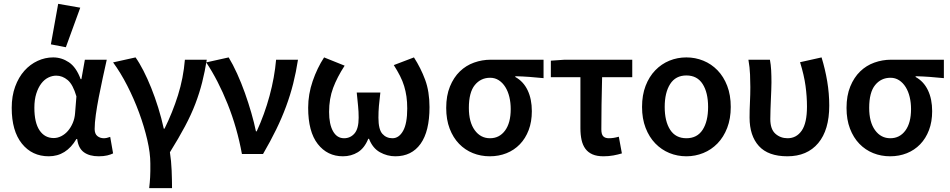

<svg xmlns="http://www.w3.org/2000/svg" viewBox="-20 -802 4948 1000"><path d="M234 12Q147 12 94 -54Q41 -120 41 -240Q41 -302 59 -351Q77 -400 107 -433.5Q137 -467 176 -485Q215 -503 257 -503Q301 -503 339 -477.5Q377 -452 400 -390H404L422 -491H536Q526 -446 515 -395.5Q504 -345 494.5 -296Q485 -247 479 -204Q473 -161 473 -130Q473 -105 487 -93.5Q501 -82 521 -82Q535 -82 554 -89L569 -3Q557 3 538.5 7.5Q520 12 494 12Q446 12 417 -9Q388 -30 382 -78H378Q325 12 234 12ZM260 -83Q280 -83 299.5 -93Q319 -103 334 -120.5Q349 -138 359 -161.5Q369 -185 371 -212L378 -300Q360 -362 332.5 -385Q305 -408 273 -408Q252 -408 231.5 -398Q211 -388 195 -367Q179 -346 169 -314.5Q159 -283 159 -241Q159 -163 186 -123Q213 -83 260 -83ZM245 -571 283 -782 398 -762 323 -556Z M757 178Q759 162 760 148.5Q761 135 762 120.5Q763 106 763 89Q763 72 763 49Q763 -5 747 -74Q731 -143 704.5 -215Q678 -287 643 -355.5Q608 -424 569 -477L686 -503Q706 -475 727 -434Q748 -393 767.5 -344.5Q787 -296 804 -241.5Q821 -187 833 -132H837Q879 -217 907 -306Q935 -395 943 -491H1057Q1047 -429 1033 -373.5Q1019 -318 997.5 -261.5Q976 -205 943.5 -144Q911 -83 865 -9Q872 36 874 86Q876 136 876 178Z M1240 0Q1215 -137 1165.5 -260.5Q1116 -384 1054 -477L1171 -503Q1193 -467 1215 -418.5Q1237 -370 1255.5 -318Q1274 -266 1289 -214Q1304 -162 1313 -118H1317Q1358 -207 1384 -303Q1410 -399 1418 -491H1532Q1522 -426 1507 -366.5Q1492 -307 1470 -247.5Q1448 -188 1418.5 -127.5Q1389 -67 1350 0Z M1766 12Q1685 12 1635 -52Q1585 -116 1585 -241Q1585 -311 1608.5 -379.5Q1632 -448 1668 -503L1775 -460Q1736 -400 1715 -344Q1694 -288 1694 -219Q1694 -155 1714.5 -118.5Q1735 -82 1772 -82Q1805 -82 1826.5 -107Q1848 -132 1848 -189Q1848 -221 1845 -250Q1842 -279 1838 -320H1961Q1956 -279 1953.5 -250Q1951 -221 1951 -189Q1951 -128 1971.5 -105Q1992 -82 2024 -82Q2058 -82 2079.5 -120.5Q2101 -159 2101 -237Q2101 -271 2097 -299Q2093 -327 2085 -353.5Q2077 -380 2063.5 -406.5Q2050 -433 2031 -463L2136 -503Q2172 -447 2194.5 -386Q2217 -325 2217 -244Q2217 -118 2170.5 -53Q2124 12 2039 12Q1997 12 1959 -9Q1921 -30 1902 -79H1898Q1878 -30 1843.5 -9Q1809 12 1766 12Z M2531 12Q2484 12 2443 -4.5Q2402 -21 2371 -53Q2340 -85 2322 -132Q2304 -179 2304 -240Q2304 -304 2323.5 -351.5Q2343 -399 2375 -430Q2407 -461 2449 -476Q2491 -491 2536 -491H2811V-395Q2770 -399 2737 -401.5Q2704 -404 2664 -405V-401Q2706 -378 2728 -332Q2750 -286 2750 -223Q2750 -168 2733.5 -124.5Q2717 -81 2687.5 -50.5Q2658 -20 2618 -4Q2578 12 2531 12ZM2532 -82Q2581 -82 2610.5 -122Q2640 -162 2640 -234Q2640 -267 2633 -296.5Q2626 -326 2612 -348.5Q2598 -371 2578 -384Q2558 -397 2533 -397Q2484 -397 2453 -359Q2422 -321 2422 -240Q2422 -166 2452.5 -124Q2483 -82 2532 -82Z M3123 12Q3089 12 3066 2Q3043 -8 3029 -27Q3015 -46 3009 -73Q3003 -100 3003 -134V-400H2849V-486L2921 -491H3273V-400H3116Q3114 -326 3113 -256.5Q3112 -187 3112 -128Q3112 -102 3122 -92Q3132 -82 3151 -82Q3164 -82 3176.5 -84Q3189 -86 3203 -90L3219 -3Q3199 3 3175 7.5Q3151 12 3123 12Z M3555 12Q3508 12 3466.5 -5Q3425 -22 3393 -55Q3361 -88 3342.5 -136Q3324 -184 3324 -245Q3324 -307 3342.5 -355Q3361 -403 3393 -436Q3425 -469 3466.5 -486Q3508 -503 3555 -503Q3601 -503 3643 -486Q3685 -469 3717 -436Q3749 -403 3767.5 -355Q3786 -307 3786 -245Q3786 -184 3767.5 -136Q3749 -88 3717 -55Q3685 -22 3643 -5Q3601 12 3555 12ZM3555 -82Q3611 -82 3639.5 -126Q3668 -170 3668 -245Q3668 -320 3639.5 -364.5Q3611 -409 3555 -409Q3499 -409 3470.5 -364.5Q3442 -320 3442 -245Q3442 -170 3470.5 -126Q3499 -82 3555 -82Z M4081 12Q3981 12 3932.5 -41.5Q3884 -95 3884 -190Q3884 -230 3886 -269.5Q3888 -309 3888 -348Q3888 -377 3886.5 -414Q3885 -451 3878 -491H3990Q3995 -465 3996.5 -436Q3998 -407 3998 -373Q3998 -355 3997 -332Q3996 -309 3995 -283.5Q3994 -258 3993 -232Q3992 -206 3992 -182Q3992 -129 4018.5 -105.5Q4045 -82 4082 -82Q4128 -82 4155.5 -121.5Q4183 -161 4183 -247Q4183 -299 4175.5 -354.5Q4168 -410 4147 -478L4259 -503Q4278 -441 4288.5 -378Q4299 -315 4299 -252Q4299 -125 4241.5 -56.5Q4184 12 4081 12Z M4616 12Q4569 12 4528 -4.5Q4487 -21 4456 -53Q4425 -85 4407 -132Q4389 -179 4389 -240Q4389 -304 4408.5 -351.5Q4428 -399 4460 -430Q4492 -461 4534 -476Q4576 -491 4621 -491H4896V-395Q4855 -399 4822 -401.5Q4789 -404 4749 -405V-401Q4791 -378 4813 -332Q4835 -286 4835 -223Q4835 -168 4818.5 -124.5Q4802 -81 4772.5 -50.5Q4743 -20 4703 -4Q4663 12 4616 12ZM4617 -82Q4666 -82 4695.5 -122Q4725 -162 4725 -234Q4725 -267 4718 -296.5Q4711 -326 4697 -348.5Q4683 -371 4663 -384Q4643 -397 4618 -397Q4569 -397 4538 -359Q4507 -321 4507 -240Q4507 -166 4537.5 -124Q4568 -82 4617 -82Z"/></svg>

Font: Giro Semibold
Style: Regular
Weight: 600
Designer: Paul D. Hunt
Foundry: Adobe Systems Incorporated
Version: Version 1.000;PS 1.0;hotconv 1.0.88;makeotf.lib2.5.647800